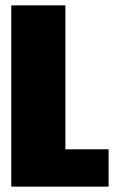

<svg xmlns="http://www.w3.org/2000/svg" viewBox="-20 -695 444 715"><path d="M22 0H384.5V-139H223.5V-675H22Z"/></svg>

Font: Anybody Condensed Black
Style: Regular
Weight: 900
Width: 3
Designer: Tyler Finck
Foundry: Etcetera Type Company
Version: Version 1.113;gftools[0.9.25]